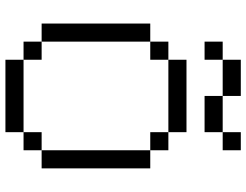

<svg xmlns="http://www.w3.org/2000/svg" viewBox="-120 -787 907 707"><g transform="rotate(90 333.5 -433.5)"><path d="M600 -133.3H533.3V-533.3H600ZM133.3 -133.3H66.7V-533.3H133.3ZM133.3 -66.7V-133.3H200V-66.7ZM133.3 -533.3V-600H200V-533.3ZM133.3 -733.3V-800H200V-733.3ZM533.3 -133.3V-66.7H466.7V-133.3ZM533.3 -600V-533.3H466.7V-600ZM533.3 -800H466.7V-866.7H533.3ZM200 -800V-866.7H333.3V-800ZM200 -66.7H466.7V0H200ZM200 -600V-666.7H466.7V-600ZM333.3 -800H466.7V-733.3H333.3Z"/></g></svg>

Font: Galmuri14 Regular
Style: Regular
Weight: 400
Designer: Lee Minseo (quiple)
Version: Version 2.399;hotconv 1.1.1;makeotfexe 2.6.0 DEVELOPMENT